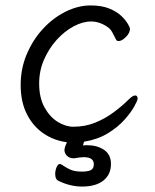

<svg xmlns="http://www.w3.org/2000/svg" viewBox="-20 -506 570 706"><path d="M249 76Q236 76 226.5 67Q217 58 217 45Q217 44 218 38.5Q219 33 226 17Q179 11 140.5 -15Q102 -41 79 -86Q56 -131 56 -194Q56 -254 78.5 -307Q101 -360 138 -400Q175 -440 221 -463Q267 -486 313 -486Q354 -486 382 -474.5Q410 -463 426.5 -447Q443 -431 450.5 -417.5Q458 -404 458 -401Q458 -385 443 -370Q428 -355 416 -355Q410 -355 407 -360Q400 -374 393 -387Q386 -400 375 -407Q346 -427 315 -427Q284 -427 250.5 -409Q217 -391 188.5 -359.5Q160 -328 142 -287Q124 -246 124 -199Q124 -147 143.5 -111.5Q163 -76 192 -58Q221 -40 250 -40Q293 -40 330 -55Q367 -70 398.5 -93.5Q430 -117 453 -140Q468 -155 477 -155Q486 -155 486 -143Q486 -137 474 -115Q462 -93 437.5 -65.5Q413 -38 376 -15.5Q339 7 289 15L285 29Q290 28 294 28Q298 28 302 28Q337 28 362.5 45Q388 62 388 97Q388 136 360 158Q332 180 282 180Q237 180 193 158Q183 152 183 134Q183 121 188 109Q193 97 200 97Q204 97 206 99Q227 113 242 119Q257 125 282 125Q303 125 314 119.5Q325 114 325 98Q325 72 288 72Q281 72 272.5 73Q264 74 254 76Z"/></svg>

Font: Moon Stars Kai T
Style: Regular
Weight: 400
Designer: GuiWonder
Version: Version 1.101